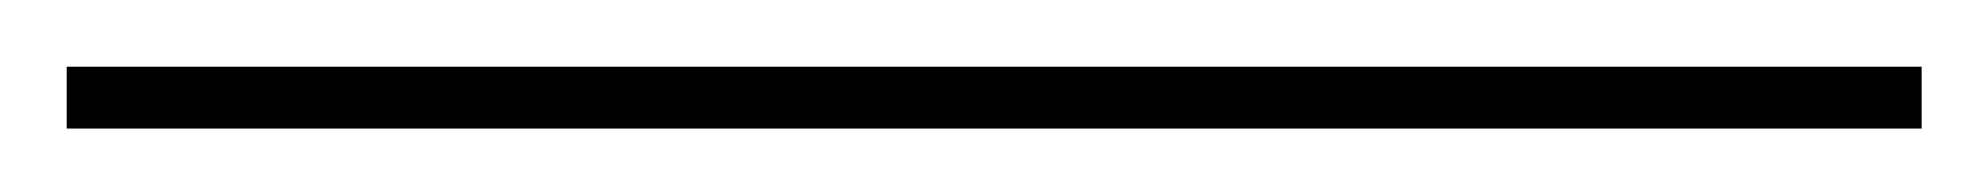

<svg xmlns="http://www.w3.org/2000/svg" viewBox="-26 120 610 59"><path d="M-5.5 140.5V159.5H564.5V140.5Z"/></svg>

Font: Bodoni* 11pt Fatface
Style: Regular
Weight: 900
Version: Version 2.3